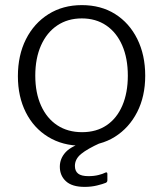

<svg xmlns="http://www.w3.org/2000/svg" viewBox="-20 -560 638 751"><path d="M299 10Q225 10 168.5 -24.5Q112 -59 81 -120.5Q50 -182 50 -262Q50 -344 81.5 -406.5Q113 -469 169.5 -504.5Q226 -540 300 -540Q375 -540 430.5 -505Q486 -470 517 -407.5Q548 -345 548 -264Q548 -183 516.5 -121.5Q485 -60 429.5 -25Q374 10 299 10ZM301 -43Q357 -43 397 -70Q437 -97 458.5 -147Q480 -197 480 -264Q480 -332 458 -382.5Q436 -433 395.5 -460.5Q355 -488 300 -488Q245 -488 204 -460.5Q163 -433 140.5 -382.5Q118 -332 118 -264Q118 -197 140.5 -147Q163 -97 204 -70Q245 -43 301 -43ZM214 92Q214 60 237 35Q260 10 322 -8L373 -1Q322 22 297.5 42Q273 62 273 89Q273 109 285.5 119Q298 129 326 129Q348 129 365.5 124.5Q383 120 390 116Q400 111 400 120V145Q400 152 394 155Q382 160 359.5 165.5Q337 171 311 171Q262 171 238 149Q214 127 214 92Z"/></svg>

Font: Libre Franklin Thin Light
Style: Regular
Weight: 300
Version: Version 3.000